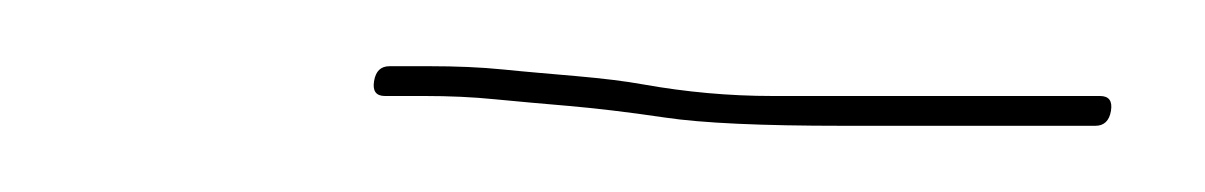

<svg xmlns="http://www.w3.org/2000/svg" viewBox="-20 -296 364 58"><path d="M93 -271.5C92.5 -268.5 93.6 -267 96.3 -267H108.3C115.6 -267 122.7 -266.7 129.6 -266C136.5 -265.3 143.9 -264.7 151.8 -264C159.7 -263.3 169.4 -262.2 180.8 -260.5C192.2 -258.8 210.1 -258 234.6 -258H310.9C313.5 -258 315.1 -259.5 315.6 -262.5C316.1 -265.5 315 -267 312.3 -267H213.5C200.2 -267 187.2 -268.2 174.3 -270.5C168.8 -271.5 162.1 -272.3 154.2 -273C146.3 -273.7 138.9 -274.3 132.1 -275C125.2 -275.7 117.7 -276 109.7 -276H97.7C95 -276 93.5 -274.5 93 -271.5Z"/></svg>

Font: Proton
Style: LitIt
Weight: 500
Version: Version 1.017